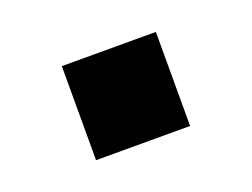

<svg xmlns="http://www.w3.org/2000/svg" viewBox="-45 -427 437 333"><g transform="rotate(-20 173.5 -260.0)"><path d="M86.8 -173.6V-347.2H260.4V-173.6Z"/></g></svg>

Font: 8-bit Operator+ 8
Style: Bold
Weight: 700
Designer: GrandChaos9000
Version: Version 1.3.0 - August 1, 2014